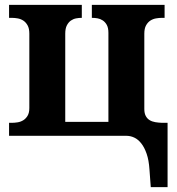

<svg xmlns="http://www.w3.org/2000/svg" viewBox="-20 -556 726 786"><path d="M653.8 -536.1V-482.9H642.1Q631.3 -482.9 618.7 -480.7Q606 -478.5 595.5 -471.7Q585 -464.8 577.9 -452.1Q570.8 -439.5 570.8 -418V-109.9Q570.8 -92.3 576.7 -81.3Q582.5 -70.3 592.5 -64.2Q602.5 -58.1 615.7 -55.9Q628.9 -53.7 643.1 -53.2H666V210H597.2L591.8 137.2Q589.4 99.6 580.3 73.5Q571.3 47.4 558.3 31Q545.4 14.6 529.8 7.3Q514.2 0 498 0H17.1V-53.2H28.8Q39.6 -53.2 52 -55.2Q64.5 -57.1 75.2 -63.7Q85.9 -70.3 93 -82.3Q100.1 -94.2 100.1 -113.8V-418Q100.1 -439.5 93 -452.1Q85.9 -464.8 75.4 -471.7Q64.9 -478.5 52.5 -480.7Q40 -482.9 28.8 -482.9H17.1V-536.1H314.9V-482.9H313Q302.7 -482.9 291.3 -480.7Q279.8 -478.5 270 -471.7Q260.3 -464.8 253.7 -452.1Q247.1 -439.5 247.1 -418V-57.1H423.8V-421.9Q423.8 -441.9 417.2 -453.9Q410.6 -465.8 400.6 -472.4Q390.6 -479 379.2 -481Q367.7 -482.9 357.9 -482.9H356V-536.1Z"/></svg>

Font: Droid Serif
Style: Bold
Weight: 700
Designer: Monotype Design team
Foundry: Monotype Imaging Inc.
Version: Version 1.03